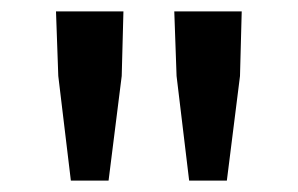

<svg xmlns="http://www.w3.org/2000/svg" viewBox="-20 -708 522 336"><path d="M104 -392 82 -575 78 -688H196L193 -575L170 -392ZM311 -392 289 -575 285 -688H403L400 -575L377 -392Z"/></svg>

Font: CV Source Sans Light
Style: Bold
Weight: 600
Designer: Paul D. Hunt
Foundry: Adobe Systems Incorporated
Version: Version 3.001